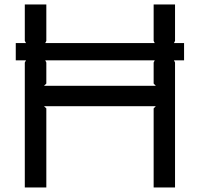

<svg xmlns="http://www.w3.org/2000/svg" viewBox="-20 -830 885 850"><path d="M174.8 -450.2H669.9L660.2 -460V-553.2L665 -563H180.2L185.1 -553.2V-460ZM669.9 -359.9H174.8ZM794.9 -639.2V-563H750L754.9 -553.2V0H660.2V-350.1L669.9 -359.9H174.8L185.1 -350.1V0H89.8V-553.2L95.2 -563H49.8V-639.2H95.2L89.8 -648.9V-810.1H185.1V-648.9L180.2 -639.2H665L660.2 -648.9V-810.1H754.9V-648.9L750 -639.2Z"/></svg>

Font: Sinkin Sans 400 Regular
Style: Regular
Weight: 400
Designer: Keith Bates
Foundry: K-Type
Version: Sinkin Sans (version 1.0)  by Keith Bates   •   © 2014   www